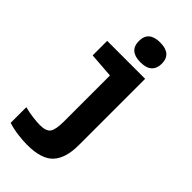

<svg xmlns="http://www.w3.org/2000/svg" viewBox="-307 -854 1177 1177"><g transform="rotate(45 281.5 -265.5)"><path d="M328 -604Q229 -604 229 -690Q229 -776 328 -776Q427 -776 427 -690Q427 -650 403 -627Q379 -604 328 -604ZM195 245Q159 245 114.5 239.5Q70 234 28 221V85Q65 95 103.5 99.5Q142 104 164 104Q218 104 235.5 79Q253 54 253 -15V-415L91 -427V-553H420V23Q420 135 369.5 190Q319 245 195 245Z"/></g></svg>

Font: Noto Sans Mono SemiCondensed Black
Style: Regular
Weight: 900
Width: 4
Designer: Monotype Design Team
Foundry: Monotype Imaging Inc.
Version: Version 2.014; ttfautohint (v1.8.4.7-5d5b)